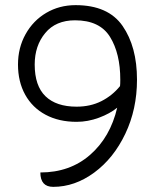

<svg xmlns="http://www.w3.org/2000/svg" viewBox="-20 -720 617 747"><path d="M513 -410Q513 -295 467.5 -199.5Q422 -104 346.5 -48.5Q271 7 187 7Q137 7 137 -49Q252 -49 330.5 -117.5Q409 -186 436 -301Q408 -278 365 -262Q322 -246 278 -246Q209 -246 157.5 -273.5Q106 -301 78 -351.5Q50 -402 50 -469Q50 -534 79.5 -587Q109 -640 160 -670Q211 -700 274 -700Q401 -700 457 -619Q513 -538 513 -410ZM447 -385Q448 -393 448 -410Q448 -512 408 -576.5Q368 -641 272 -641Q197 -641 156 -591.5Q115 -542 115 -469Q115 -386 157 -345.5Q199 -305 278 -305Q332 -305 374.5 -326.5Q417 -348 447 -385Z"/></svg>

Font: Krub
Style: Regular
Weight: 400
Designer: Ekaluck Peanpanawate
Foundry: Cadson Demak Co.,Ltd.
Version: Version 1.000; ttfautohint (v1.6)